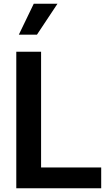

<svg xmlns="http://www.w3.org/2000/svg" viewBox="-20 -1003 596 1023"><path d="M176.8 -818.2 286.2 -983H159.8L80.3 -818.2ZM519.2 0V-110.8H198.9V-727.3H66.8V0Z"/></svg>

Font: Riot Sans 2.0
Style: Bold
Weight: 600
Designer: Rasmus Andersson
Foundry: rsms
Version: Version 3.006;hotconv 1.0.109;makeotfexe 2.5.65596